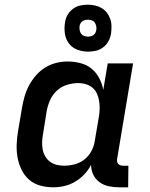

<svg xmlns="http://www.w3.org/2000/svg" viewBox="-20 -790 640 818"><path d="M207 8Q178 8 151 0.5Q124 -7 104 -24.5Q84 -42 72 -66.5Q60 -91 55 -118Q50 -145 51 -174Q52 -203 57 -232L74 -332Q78 -356 85 -380Q92 -404 104 -426.5Q116 -449 133.5 -469Q151 -489 173 -502.5Q195 -516 219.5 -522Q244 -528 268 -528Q296 -528 323 -521Q350 -514 370 -497.5Q390 -481 402.5 -457.5Q415 -434 420 -407L439 -520H547L479 -113Q478 -107 479 -101.5Q480 -96 483.5 -92Q487 -88 492.5 -86Q498 -84 504 -84H527L526 8H488Q465 8 443.5 3.5Q422 -1 404.5 -13.5Q387 -26 377.5 -45.5Q368 -65 368 -88Q357 -66 339 -47Q321 -28 299.5 -15.5Q278 -3 254 2.5Q230 8 207 8ZM253 -84Q275 -84 298 -90Q321 -96 339.5 -110.5Q358 -125 369.5 -146.5Q381 -168 384 -191L401 -291Q404 -308 404.5 -325Q405 -342 402.5 -358.5Q400 -375 393.5 -390Q387 -405 375 -415.5Q363 -426 347 -431Q331 -436 313 -436Q290 -436 265.5 -428.5Q241 -421 222.5 -404Q204 -387 193.5 -363.5Q183 -340 179 -317L163 -217Q160 -201 159.5 -184.5Q159 -168 162 -152.5Q165 -137 173 -123.5Q181 -110 193 -101Q205 -92 220.5 -88Q236 -84 253 -84ZM355 -570Q331 -570 309 -578.5Q287 -587 273.5 -605Q260 -623 256.5 -646.5Q253 -670 257 -694Q259 -711 268 -726.5Q277 -742 291 -752.5Q305 -763 321.5 -766.5Q338 -770 354 -770Q370 -770 385.5 -766.5Q401 -763 414 -755Q427 -747 436 -735Q445 -723 450 -708.5Q455 -694 455 -678Q455 -662 453 -646Q450 -629 441.5 -613.5Q433 -598 418.5 -587.5Q404 -577 387.5 -573.5Q371 -570 355 -570ZM355 -634Q361 -634 367 -635.5Q373 -637 378 -640.5Q383 -644 386 -649.5Q389 -655 390 -661Q392 -670 390 -678.5Q388 -687 384 -693.5Q380 -700 372 -703Q364 -706 355 -706Q349 -706 342.5 -704.5Q336 -703 331 -699.5Q326 -696 323 -690.5Q320 -685 319 -679Q318 -670 319.5 -661.5Q321 -653 325.5 -646.5Q330 -640 338 -637Q346 -634 355 -634Z"/></svg>

Font: Iosevka Semibold Extended
Style: Italic
Weight: 600
Width: 7
Italic angle: -9°
Monospace: yes
Designer: Belleve Invis
Foundry: Belleve Invis
Version: Version 32.5.0; ttfautohint (v1.8.4)